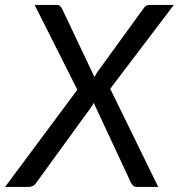

<svg xmlns="http://www.w3.org/2000/svg" viewBox="-54 -736 704 756"><path d="M380 -386.5 569 0H485Q475 0 469.5 -5.8Q464 -11.5 461 -18L315 -331Q311.5 -322.5 306 -315.5L90 -18Q83.5 -8 75.8 -4Q68 0 59 0H-34L250.5 -382.5L82.5 -716.5H167Q177 -716.5 181.5 -713Q186 -709.5 190 -702.5L318 -432.5Q320.5 -437 323 -441.5Q325.5 -446 328.5 -451L510.5 -702Q516 -709.5 521.2 -713Q526.5 -716.5 534 -716.5H630.5Z"/></svg>

Font: Lato 2
Style: Italic
Weight: 400
Italic angle: -7°
Designer: Lukasz Dziedzic with Adam Twardoch and Botio Nikoltchev
Foundry: tyPoland Lukasz Dziedzic
Version: Version 2.015; 2015-08-06; http://www.latofonts.com/